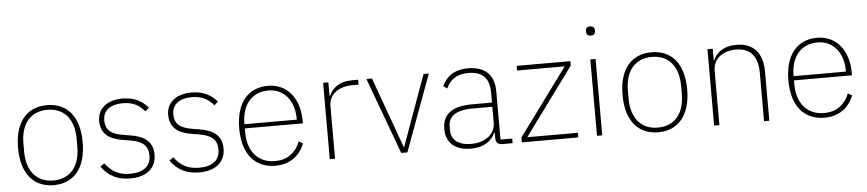

<svg xmlns="http://www.w3.org/2000/svg" viewBox="-43 -993 5746 1272"><g transform="rotate(-5 2830.0 -357.0)"><path d="M272 12C405 12 487 -82 487 -254C487 -427 405 -520 272 -520C139 -520 57 -427 57 -254C57 -82 139 12 272 12ZM272 -19C160 -19 95 -98 95 -227V-281C95 -411 160 -489 272 -489C384 -489 449 -411 449 -281V-227C449 -98 384 -19 272 -19Z M781 12C888 12 954 -41 954 -131C954 -217 900 -257 806 -272L763 -279C682 -292 642 -319 642 -387C642 -453 693 -489 773 -489C850 -489 890 -457 919 -422L944 -445C909 -485 860 -520 774 -520C680 -520 608 -474 608 -386C608 -296 667 -260 757 -246L800 -239C881 -226 920 -195 920 -128C920 -58 872 -19 782 -19C711 -19 662 -43 617 -103L590 -83C637 -18 697 12 781 12Z M1240 12C1347 12 1413 -41 1413 -131C1413 -217 1359 -257 1265 -272L1222 -279C1141 -292 1101 -319 1101 -387C1101 -453 1152 -489 1232 -489C1309 -489 1349 -457 1378 -422L1403 -445C1368 -485 1319 -520 1233 -520C1139 -520 1067 -474 1067 -386C1067 -296 1126 -260 1216 -246L1259 -239C1340 -226 1379 -195 1379 -128C1379 -58 1331 -19 1241 -19C1170 -19 1121 -43 1076 -103L1049 -83C1096 -18 1156 12 1240 12Z M1746 12C1843 12 1910 -40 1940 -120L1913 -135C1883 -59 1826 -19 1746 -19C1632 -19 1565 -101 1565 -225V-252H1951V-268C1951 -421 1867 -520 1742 -520C1609 -520 1528 -425 1528 -254C1528 -82 1612 12 1746 12ZM1742 -489C1844 -489 1913 -408 1913 -286V-280H1565V-284C1565 -408 1631 -489 1742 -489Z M2143 0V-349C2143 -432 2214 -475 2297 -475H2341V-508H2303C2212 -508 2169 -467 2147 -419H2143V-508H2108V0Z M2583 0H2624L2811 -508H2776L2606 -38H2603L2433 -508H2396Z M3324 0V-31H3246V-352C3246 -460 3186 -520 3073 -520C2979 -520 2927 -478 2899 -416L2924 -399C2952 -460 2999 -489 3072 -489C3163 -489 3211 -444 3211 -348V-280H3078C2932 -280 2881 -220 2881 -133C2881 -41 2941 12 3046 12C3134 12 3184 -27 3208 -79H3212V-42C3213 -15 3226 0 3255 0ZM3049 -19C2972 -19 2918 -54 2918 -120V-148C2918 -211 2966 -252 3078 -252H3211V-148C3211 -64 3137 -19 3049 -19Z M3761 0V-31H3424L3752 -478V-508H3395V-477H3712L3385 -32V0Z M3903 -665C3924 -665 3932 -677 3932 -691V-700C3932 -714 3923 -726 3902 -726C3881 -726 3873 -714 3873 -700V-691C3873 -677 3882 -665 3903 -665ZM3885 0H3920V-508H3885Z M4292 12C4425 12 4507 -82 4507 -254C4507 -427 4425 -520 4292 -520C4159 -520 4077 -427 4077 -254C4077 -82 4159 12 4292 12ZM4292 -19C4180 -19 4115 -98 4115 -227V-281C4115 -411 4180 -489 4292 -489C4404 -489 4469 -411 4469 -281V-227C4469 -98 4404 -19 4292 -19Z M4699 0V-361C4699 -447 4772 -489 4850 -489C4944 -489 4996 -436 4996 -320V0H5031V-326C5031 -452 4969 -520 4858 -520C4770 -520 4722 -479 4702 -430H4699V-508H4664V0Z M5398 12C5495 12 5562 -40 5592 -120L5565 -135C5535 -59 5478 -19 5398 -19C5284 -19 5217 -101 5217 -225V-252H5603V-268C5603 -421 5519 -520 5394 -520C5261 -520 5180 -425 5180 -254C5180 -82 5264 12 5398 12ZM5394 -489C5496 -489 5565 -408 5565 -286V-280H5217V-284C5217 -408 5283 -489 5394 -489Z"/></g></svg>

Font: IBM Plex Thai Looped ExtraLight
Style: Regular
Weight: 200
Designer: Mike Abbink, Paul van der Laan, Pieter van Rosmalen, Ben Mitchell, Mark Frömberg
Foundry: Bold Monday
Version: Version 1.0